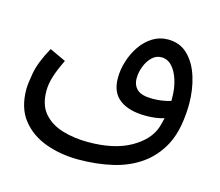

<svg xmlns="http://www.w3.org/2000/svg" viewBox="-89 -530 953 833"><g transform="rotate(15 387.0 -114.0)"><path d="M326 188Q247 188 179.5 163.5Q112 139 71 87Q30 35 30 -49Q30 -72 39 -122.5Q48 -173 87 -244L160 -210Q137 -163 126.5 -129Q116 -95 116 -64Q116 -1 147.5 35.5Q179 72 231.5 88Q284 104 348 104Q464 104 537.5 62.5Q611 21 631 -40Q637 -60 642 -82Q623 -76 602 -73.5Q581 -71 560 -71Q484 -71 442.5 -102.5Q401 -134 401 -198Q401 -236 413 -274.5Q425 -313 447 -345Q469 -377 500 -396.5Q531 -416 569 -416Q623 -416 658.5 -381Q694 -346 711.5 -289.5Q729 -233 729 -170Q729 -121 720.5 -72.5Q712 -24 691 17Q658 79 604 117Q550 155 479 171.5Q408 188 326 188ZM480 -218Q480 -187 500 -168.5Q520 -150 569 -150Q612 -150 651 -162Q651 -169 651 -176Q651 -218 640 -254Q629 -290 609 -312Q589 -334 561 -334Q537 -334 519 -316.5Q501 -299 490.5 -272Q480 -245 480 -218Z"/></g></svg>

Font: Noto IKEA Arabic
Style: Regular
Weight: 400
Designer: Monotype Design Team
Foundry: Monotype Imaging Inc.
Version: Version 1.200